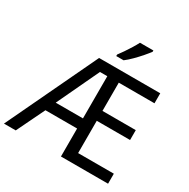

<svg xmlns="http://www.w3.org/2000/svg" viewBox="-205 -1129 1290 1313"><g transform="rotate(30 440.0 -472.0)"><path d="M821 0H449V-221H199L92 0H-1L338 -714H821V-635H539V-412H802V-334H539V-79H821ZM234 -301H449V-634H391ZM634 -944V-934Q621 -916 596.5 -887.5Q572 -859 543.5 -830.5Q515 -802 491 -784H433V-796Q447 -814 465 -840.5Q483 -867 500 -894.5Q517 -922 528 -944Z"/></g></svg>

Font: Apis
Style: Regular
Weight: 400
Designer: Monotype Design Team
Foundry: Monotype Imaging Inc.
Version: Version 2.000; build 0001